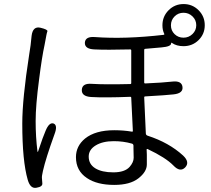

<svg xmlns="http://www.w3.org/2000/svg" viewBox="-20 -877 1040 948"><path d="M160 50Q130 56 117 11Q90 -82 90 -267Q90 -388 124 -607Q128 -630 131 -653L136 -700Q142 -749 180 -740Q217 -731 214 -722.5Q211 -714 209 -703Q205 -679 200 -655Q187 -596 173 -485Q156 -357 156 -279Q156 -201 165 -129Q166 -124 168 -129Q194 -207 205 -231Q223 -275 245 -267Q266 -258 249 -214Q206 -95 192 -33Q186 -7 187 2Q188 11 189 28Q191 45 160 50ZM544 36Q459 36 409 2Q355 -34 355 -101Q355 -156 400 -193Q451 -234 544 -234Q590 -234 631 -227Q636 -226 636 -231L628 -394Q628 -399 623 -399Q497 -394 430 -398Q382 -401 384 -434Q386 -467 434 -463Q497 -459 623 -462Q628 -462 628 -467V-628Q628 -633 623 -633Q505 -630 446 -633Q398 -635 399 -666Q401 -698 449 -694Q597 -683 788 -705Q793 -706 791 -710Q782 -728 782 -752Q782 -796 812.5 -826.5Q843 -857 886.5 -857Q930 -857 960.5 -826.5Q991 -796 991 -752.5Q991 -709 960.5 -679Q930 -649 886 -649Q852 -649 829 -665Q825 -668 825 -663Q825 -647 778 -643L698 -636Q692 -636 692 -630V-470Q692 -465 697 -465Q786 -469 829 -474Q877 -480 881 -448Q885 -416 837 -411Q804 -407 697 -401Q692 -401 692 -396L700 -219Q700 -210 709 -207Q814 -173 884 -109Q919 -76 894 -50Q869 -25 836 -60Q798 -99 709 -141Q704 -143 704 -138L705 -113Q705 -89 705 -65Q705 -29 663.5 3.5Q622 36 544 36ZM620 -53Q640 -76 640 -98Q640 -122 639 -146V-157Q639 -166 631 -168Q589 -180 542 -180Q487 -180 452.5 -159Q418 -138 418 -104Q418 -66 450.5 -46Q483 -26 539.5 -26Q596 -26 620 -53ZM886 -691Q912 -691 930.5 -709Q949 -727 949 -752.5Q949 -778 930.5 -796Q912 -814 886 -814Q860 -814 842 -796Q824 -778 824 -752Q824 -726 842 -708.5Q860 -691 886 -691Z"/></svg>

Font: Resource Han Rounded KR Normal
Style: Regular
Weight: 350
Designer: Cyano Hao (round all glyphs); Ryoko NISHIZUKA 西塚涼子 (kana, bopomofo & ideographs); Paul D. Hunt (Latin, Greek & Cyrillic)
Foundry: Cyano Hao
Version: 0.990